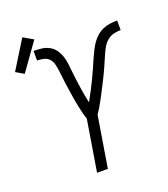

<svg xmlns="http://www.w3.org/2000/svg" viewBox="-215 -931 909 1036"><g transform="rotate(-20 239.5 -412.5)"><path d="M163 0 211 -294Q205 -311 200.5 -329Q196 -347 192 -365.5Q188 -384 184.5 -402.5Q181 -421 178.5 -439.5Q176 -458 173 -476.5Q170 -495 167.5 -513.5Q165 -532 163 -551Q161 -570 158.5 -589Q156 -608 151.5 -626Q147 -644 135 -657.5Q123 -671 104 -675.5Q85 -680 66 -680V-735Q90 -735 113.5 -732Q137 -729 157 -717.5Q177 -706 189.5 -687.5Q202 -669 209 -647.5Q216 -626 218.5 -602.5Q221 -579 223.5 -556Q226 -533 229 -509.5Q232 -486 235.5 -463Q239 -440 243 -417.5Q247 -395 252 -372Q282 -425 308 -479Q334 -533 357 -588L358 -590Q367 -610 376.5 -629Q386 -648 398.5 -666Q411 -684 428 -698.5Q445 -713 465 -721.5Q485 -730 505.5 -732.5Q526 -735 546 -735V-680Q527 -680 507 -675.5Q487 -671 470 -657.5Q453 -644 442.5 -626Q432 -608 423.5 -589Q415 -570 407 -551Q399 -532 390.5 -513.5Q382 -495 373 -476.5Q364 -458 354.5 -439.5Q345 -421 335.5 -402.5Q326 -384 316 -365.5Q306 -347 295.5 -329Q285 -311 273 -294L225 0ZM-21 -635 -67 -662 34 -825 91 -792Z"/></g></svg>

Font: Iosevka Curly Light
Style: Italic
Weight: 300
Italic angle: -9°
Monospace: yes
Designer: Belleve Invis
Foundry: Belleve Invis
Version: Version 22.1.2; ttfautohint (v1.8.4)